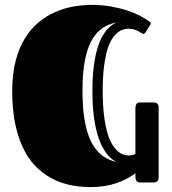

<svg xmlns="http://www.w3.org/2000/svg" viewBox="-20 -744 702 783"><path d="M504.9 -627Q494.1 -627 482.2 -623.5Q470.2 -620.1 458.5 -610.4Q446.8 -600.6 435.8 -583.3Q424.8 -565.9 416.7 -537.6Q408.7 -509.3 403.8 -469Q398.9 -428.7 398.9 -373Q398.9 -317.9 403.8 -276.9Q408.7 -235.8 416.7 -206.5Q424.8 -177.2 435.8 -158.4Q446.8 -139.6 458.5 -128.9Q470.2 -118.2 482.2 -114Q494.1 -109.9 504.9 -109.9Q519.5 -109.9 532.2 -116.2V-303.2Q532.2 -311 535.6 -318.6Q539.1 -326.2 551.8 -326.2H603Q607.4 -326.2 611.8 -325.7Q616.2 -325.2 619.6 -323Q623 -320.8 625 -316.2Q627 -311.5 627 -303.2V-22.9Q627 -14.6 625 -10Q623 -5.4 619.6 -3.2Q616.2 -1 611.8 -0.5Q607.4 0 603 0H551.8Q545.4 0 541.7 -2Q538.1 -3.9 535.9 -7.3Q533.7 -10.7 533 -14.9Q532.2 -19 532.2 -22.9V-37.1Q516.6 -25.9 497.6 -15.6Q478.5 -5.4 455.8 2.4Q433.1 10.3 406.7 14.6Q380.4 19 350.1 19Q314.5 19 276.9 12.7Q239.3 6.3 203.9 -10Q168.5 -26.4 136.7 -54.7Q105 -83 81.3 -126.5Q57.6 -169.9 43.7 -230.7Q29.8 -291.5 29.8 -373Q29.8 -442.4 43.7 -495.4Q57.6 -548.3 81.5 -587.4Q105.5 -626.5 137.5 -652.8Q169.4 -679.2 205.6 -695.1Q241.7 -710.9 280 -717.5Q318.4 -724.1 355 -724.1Q395 -724.1 431.2 -717.8Q467.3 -711.4 497.3 -701.7Q527.3 -691.9 550.8 -679.7Q574.2 -667.5 589.4 -655.8Q590.8 -654.3 592.8 -652.6Q594.7 -650.9 594.7 -648.4Q594.7 -646.5 593.3 -643.6L572.3 -610.4Q569.3 -606 565.4 -606Q562.5 -606 557.4 -609.1Q552.2 -612.3 544.4 -616.5Q536.6 -620.6 526.9 -623.8Q517.1 -627 504.9 -627ZM316.4 -373Q316.4 -316.9 322 -274.7Q327.6 -232.4 337.6 -201.4Q347.7 -170.4 361.1 -149.7Q374.5 -128.9 389.9 -115.5Q405.3 -102.1 421.6 -94.7Q438 -87.4 454.1 -83.5Q448.7 -86.4 439.5 -93Q430.2 -99.6 419.2 -112.3Q408.2 -125 397.2 -145.5Q386.2 -166 377.2 -197Q368.2 -228 362.5 -271.2Q356.9 -314.5 356.9 -373Q356.9 -431.2 362.5 -473.9Q368.2 -516.6 377.2 -546.6Q386.2 -576.7 397.2 -595.7Q408.2 -614.7 419.2 -626.5Q430.2 -638.2 439.5 -643.8Q448.7 -649.4 454.1 -652.8Q438 -648.9 421.6 -642.3Q405.3 -635.7 389.9 -623.3Q374.5 -610.8 361.1 -591.3Q347.7 -571.8 337.6 -542Q327.6 -512.2 322 -470.7Q316.4 -429.2 316.4 -373Z"/></svg>

Font: Fascinate Inline
Style: Regular
Weight: 900
Designer: Astigmatic (AOETI)
Foundry: Astigmatic (AOETI)
Version: Version 1.000